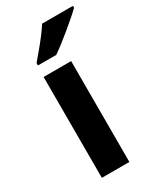

<svg xmlns="http://www.w3.org/2000/svg" viewBox="-194 -833 753 900"><g transform="rotate(-30 182.0 -383.0)"><path d="M227 0H78V-546H227ZM364 -756Q350 -742 327 -722Q304 -702 277.5 -680Q251 -658 225.5 -638.5Q200 -619 181 -606H82V-619Q98 -638 119.5 -663.5Q141 -689 162 -716.5Q183 -744 197 -766H364Z"/></g></svg>

Font: Noto Sans Bengali
Style: Bold
Weight: 700
Designer: Jelle Bosma - Monotype Design Team
Foundry: Monotype Imaging Inc.
Version: Version 2.003; ttfautohint (v1.8.4.7-5d5b)